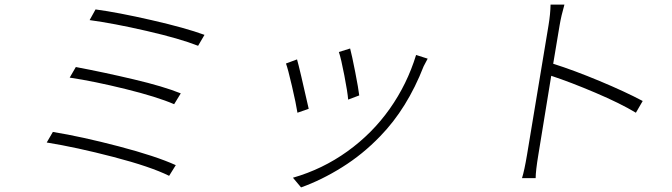

<svg xmlns="http://www.w3.org/2000/svg" viewBox="-20 -750 2908 831"><path d="M393.5 -709.2Q489.7 -696.4 636.4 -662.8Q783 -629.3 865.1 -599.1L837.4 -551.8Q758.2 -583.1 614.7 -616.1Q471.2 -649.1 367.9 -663ZM308.2 -459.9Q430.8 -436.8 559.1 -406.4Q687.5 -376.1 762.4 -345.9L733.7 -299Q659.8 -331 523.3 -364.7Q386.7 -398.4 281.6 -414.1ZM208.8 -179Q333.5 -158.7 494.3 -116.5Q655.2 -74.2 740.8 -35.2L712 11Q631.7 -28.8 470.9 -70.7Q310 -112.6 182.2 -133.2Z M1495.4 -540.1Q1503.2 -511 1517.4 -438.4Q1531.6 -365.8 1534.8 -337L1486.9 -318.9Q1484.4 -350.9 1470.3 -423.8Q1456.3 -496.8 1446.7 -524.9ZM1780.9 -512.1 1831 -496.1Q1829.5 -493.6 1813.6 -463.1Q1742.5 -280.5 1625.4 -160.2Q1550.1 -82 1460.9 -26.3Q1371.8 29.5 1283 61.1L1247.9 19.2Q1375.7 -17.4 1483.5 -94.8Q1591.3 -172.2 1666.7 -278.9Q1742.2 -385.7 1780.9 -512.1ZM1265.6 -492.9Q1275.9 -457.7 1316.1 -279.1L1267.4 -262.1Q1261.4 -301.1 1243.6 -377.5Q1225.9 -453.8 1217.7 -475.1Z M2761.7 -312.9 2732.2 -262.1Q2665.1 -302.6 2557.5 -348.4Q2449.9 -394.2 2365.8 -421.9L2310 -79.9Q2298.7 -12.1 2298.3 21H2239.3Q2249.6 -11.7 2261 -79.9L2354 -639.9Q2362.2 -689.3 2362.9 -730.1H2422.9Q2409.1 -682.2 2402 -639.9L2374.3 -474.1Q2464.1 -445.7 2574.9 -399.5Q2685.7 -353.3 2761.7 -312.9Z"/></svg>

Font: Karasuma Gothic
Style: Light Italic
Weight: 300
Italic angle: 9.39998°
Designer: Rasmus Andersson / Ryoko Nishizuka
Foundry: rsms
Version: Version 1.00